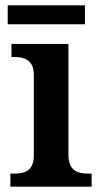

<svg xmlns="http://www.w3.org/2000/svg" viewBox="-20 -701 380 721"><path d="M9 -610H299V-681H9ZM19 0H324V-49H312C270 -49 237 -61 237 -120V-536H23V-487H32C73 -487 107 -475 107 -420V-118C107 -60 74 -49 32 -49H19Z"/></svg>

Font: Noto Serif Ethiopic SemiBold
Style: Regular
Weight: 600
Designer: Monotype Design Team
Foundry: Monotype Imaging Inc.
Version: Version 2.102